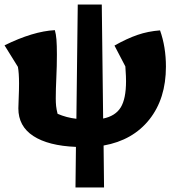

<svg xmlns="http://www.w3.org/2000/svg" viewBox="-24 -638 769 847"><path d="M309 189 311 10Q189 5 123 -38Q57 -81 57 -160Q57 -174 58.5 -206.5Q60 -239 60 -270Q60 -316 55 -343L-4 -438Q122 -500 218 -505Q223 -488 225 -463.5Q227 -439 227 -397Q227 -347 224.5 -295Q222 -243 222 -204Q222 -185 223.5 -170.5Q225 -156 230 -136Q269 -119 313 -114L319 -618H425L431 -115Q485 -126 508.5 -164Q532 -202 532 -280Q532 -288 531.5 -302.5Q531 -317 529 -345L481 -437Q536 -468 582.5 -484Q629 -500 682 -504Q708 -431 708 -344Q708 -203 635 -111Q562 -19 433 4L435 189Z"/></svg>

Font: Piazzolla ExtraBold
Style: Regular
Weight: 800
Designer: Juan Pablo del Peral
Foundry: Huerta Tipografica
Version: Version 1.330